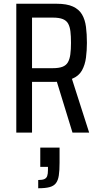

<svg xmlns="http://www.w3.org/2000/svg" viewBox="-20 -708 533 1025"><path d="M67 0V-688H282Q337 -688 369.5 -673Q402 -658 418 -630.5Q434 -603 439 -564.5Q444 -526 444 -479Q444 -439 439 -400.5Q434 -362 417.5 -332Q401 -302 364 -287L456 0H367L280 -283L312 -274Q305 -273 294 -272Q283 -271 274 -271H151V0ZM151 -344H261Q294 -344 313.5 -351.5Q333 -359 342.5 -375.5Q352 -392 355.5 -418Q359 -444 359 -479Q359 -515 356 -540Q353 -565 344 -581.5Q335 -598 315.5 -606Q296 -614 262 -614H151ZM184 297V253Q206 253 217 248Q228 243 232 231.5Q236 220 236 200V183H195V80H298V161Q298 202 294 228.5Q290 255 278.5 270Q267 285 244.5 291Q222 297 184 297Z"/></svg>

Font: Saira Condensed Medium
Style: Regular
Weight: 500
Width: 3
Designer: Hector Gatti with collaboration of the Omnibus-Type team
Foundry: Omnibus-Type
Version: Version 1.101